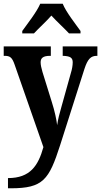

<svg xmlns="http://www.w3.org/2000/svg" viewBox="-20 -786 545 1035"><path d="M100 -619V-606H163C187 -632 230 -671 257 -702C283 -673 331 -629 352 -606H414V-619C387 -657 336 -721 318 -766H197C178 -721 127 -657 100 -619ZM23 174V229H38C213 229 244 183 304 -3L435 -414C453 -469 470 -485 502 -485H505V-536H318V-485H322C357 -483 372 -476 372 -450C372 -434 368 -411 363 -396L310 -206C301 -175 293 -145 288 -111C285 -140 275 -187 259 -237L209 -398C203 -419 199 -436 199 -450C199 -473 212 -485 250 -485H254V-536H0V-485H4C33 -485 45 -478 59 -437L214 7C186 107 143 174 23 174Z"/></svg>

Font: Noto Serif Condensed
Style: Bold
Weight: 700
Width: 3
Designer: Monotype Design Team
Foundry: Monotype Imaging Inc.
Version: Version 2.015